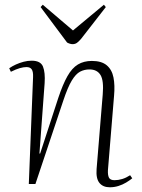

<svg xmlns="http://www.w3.org/2000/svg" viewBox="-20 -779 600 813"><path d="M540 -24Q529 -15 514 -6Q499 3 481.5 8.5Q464 14 445 14Q416 14 401 -4.5Q386 -23 389 -63L415 -379Q420 -438 405.5 -461.5Q391 -485 359 -485Q337 -485 319 -475.5Q301 -466 284 -438Q267 -410 248 -353L130 0H102L120 -452Q121 -475 114.5 -485Q108 -495 92 -495Q80 -495 64 -490.5Q48 -486 26 -475L19 -490Q32 -499 47.5 -506Q63 -513 80 -517.5Q97 -522 114 -522Q152 -522 162 -497Q172 -472 169 -427L147 -129H150L227 -365Q246 -422 265.5 -456.5Q285 -491 310 -506Q335 -521 369 -521Q410 -521 432 -502.5Q454 -484 460.5 -451Q467 -418 463 -374L437 -58Q436 -37 441.5 -26.5Q447 -16 465 -16Q481 -16 497.5 -21Q514 -26 531 -37ZM152 -749 161 -759 289 -650 420 -759 428 -749 323 -614Q315 -605 307 -598.5Q299 -592 287 -592Q282 -592 275.5 -594Q269 -596 264 -599Z"/></svg>

Font: Literata 60pt ExtraLight
Style: Italic
Weight: 250
Italic angle: -2°
Designer: Latin by Veronika Burian and Jose Scaglione. Greek by Irene Vlachou. Cyrillic by Vera Evstafieva
Foundry: TypeTogether
Version: Version 3.103;gftools[0.9.29]